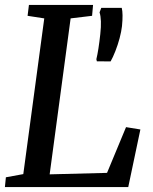

<svg xmlns="http://www.w3.org/2000/svg" viewBox="-21 -763 625 783"><path d="M-1 0 3 -40 74 -53 159.5 -688 91.5 -698.5 97 -743H358.5L354.5 -698.5L267 -688L181.5 -52L415.5 -58L493 -244.5L551.5 -235L502 0ZM430 -512.5 374 -513 372 -521.5Q381 -559 388 -624Q394.5 -683.5 385 -712.5L392 -731H475.5Q481.5 -707.5 476.5 -656.5Q474 -634.5 466.8 -607.2Q459.5 -580 449.5 -554.5Q439.5 -529 430 -512.5Z"/></svg>

Font: Merriweather
Style: Italic
Weight: 400
Italic angle: -7.8°
Designer: Eben Sorkin
Foundry: Eben Sorkin
Version: Version 2.100